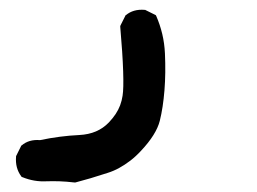

<svg xmlns="http://www.w3.org/2000/svg" viewBox="-20 -49 540 403"><path d="M136.2 334Q119.1 332 104.5 331.5Q89.8 331.1 78.1 331.5Q51.8 333 26.9 322.8L25.4 322.3L24.4 320.8Q11.7 303.7 13.7 279.8V278.8L14.2 277.8L23.9 258.3L24.4 256.8L25.4 256.3Q40.5 243.2 64 245.1Q106 236.3 146.5 234.4Q166 233.4 181.4 226.8Q196.8 220.2 208.5 208Q216.8 199.2 222.7 190.4Q228.5 181.6 232.2 171.9Q235.8 162.1 237.3 151.9Q239.7 137.2 238.5 100.3Q237.3 63.5 232.4 7.3V5.9L232.9 4.4L242.7 -15.1L243.2 -16.6L244.1 -17.1Q259.8 -30.3 283.7 -28.3H284.7L285.6 -27.8L305.2 -18.1L307.1 -17.1L308.1 -15.1Q315.9 2.9 320.6 22.5Q325.2 42 326.2 63Q328.1 104.5 325.2 140.6Q322.3 176.8 315.4 204.6Q308.1 233.4 275.9 267.6Q265.1 279.3 253.7 288.1Q242.2 296.9 230.2 303.5Q218.3 310.1 205.6 314Q168.5 326.2 138.2 334H137.2Z"/></svg>

Font: NaikaiFont
Style: SemiBold
Weight: 600
Version: Version 1.89